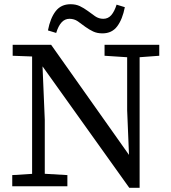

<svg xmlns="http://www.w3.org/2000/svg" viewBox="-20 -882 808 909"><path d="M38 0V-53L150 -60H179L299 -53V0ZM132 0V-648H178L192 -315V0ZM475 -618V-670H734V-618L626 -610H598ZM592 7 182 -567H164L147 -614L40 -618V-670H222L594 -144L591 -142L582 -360V-670H641V7ZM207 -738Q218 -796 243.5 -829Q269 -862 314 -862Q339 -862 358 -853Q377 -844 396 -830Q413 -817 430.5 -805Q448 -793 469 -793Q492 -793 507 -810.5Q522 -828 532 -860L571 -848Q560 -791 535 -757.5Q510 -724 465 -724Q440 -724 421 -733Q402 -742 384 -755Q366 -769 348.5 -781Q331 -793 309 -793Q287 -793 271.5 -776Q256 -759 246 -726Z"/></svg>

Font: Source Serif 4
Style: Regular
Weight: 400
Designer: Frank Grießhammer
Foundry: Adobe Systems Incorporated
Version: Version 4.004;hotconv 1.0.116;makeotfexe 2.5.65601